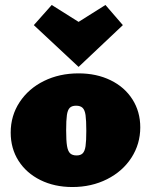

<svg xmlns="http://www.w3.org/2000/svg" viewBox="-20 -741 606 772"><path d="M23 -208Q23 -276 59 -330.5Q95 -385 157 -415.5Q219 -446 296 -446Q368 -446 424.5 -418.5Q481 -391 512.5 -341.5Q544 -292 544 -229Q544 -162 508.5 -107Q473 -52 410.5 -20.5Q348 11 271 11Q199 11 142.5 -17Q86 -45 54.5 -94.5Q23 -144 23 -208ZM327 -215Q327 -257 324 -278Q321 -299 312 -307.5Q303 -316 286 -316Q269 -316 260.5 -307.5Q252 -299 249 -278.5Q246 -258 246 -217Q246 -175 249.5 -154Q253 -133 262 -124.5Q271 -116 288 -116Q304 -116 312.5 -124.5Q321 -133 324 -153.5Q327 -174 327 -215ZM116 -640 188 -721 296 -653 404 -721 474 -640 296 -472Z"/></svg>

Font: Ysabeau Black
Style: Regular
Weight: 900
Designer: Christian Thalmann (Catharsis Fonts)
Version: Version 0.003